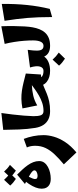

<svg xmlns="http://www.w3.org/2000/svg" viewBox="848 -1629 1181 2917"><g transform="rotate(-90 1438.5 -170.5)"><path d="M182 10Q131 10 97.5 -7Q64 -24 47 -55Q30 -86 30 -128Q30 -171 48.5 -219.5Q67 -268 103 -322Q139 -376 192 -432L248 -381Q227 -353 211 -322.5Q195 -292 186 -267Q177 -242 177 -230Q177 -206 190.5 -198Q204 -190 228 -190Q241 -190 255 -193.5Q269 -197 281.5 -203Q294 -209 301.5 -218Q309 -227 309 -239Q309 -254 291.5 -270.5Q274 -287 244.5 -304.5Q215 -322 178 -341.5Q141 -361 102 -382L244 -501Q283 -462 320 -422Q357 -382 386.5 -340.5Q416 -299 433 -255.5Q450 -212 450 -166Q450 -120 425 -87Q400 -54 360 -32.5Q320 -11 273 -0.5Q226 10 182 10ZM179 -520Q151 -538 124.5 -560Q98 -582 78 -606L165 -699Q188 -673 212 -651.5Q236 -630 267 -610ZM304 -520Q276 -538 249.5 -560Q223 -582 203 -606L290 -699Q313 -673 337 -651.5Q361 -630 392 -610Z M581 400 400 209Q487 136 550 70Q613 4 647.5 -67.5Q682 -139 682 -227Q682 -259 676.5 -290.5Q671 -322 657 -353L787 -400Q813 -333 828.5 -256.5Q844 -180 844 -99Q844 -25 819.5 59Q795 143 738 230Q681 317 581 400Z M1210 0Q1138 0 1085 -25.5Q1032 -51 999 -101.5Q966 -152 954 -225Q935 -344 930 -470.5Q925 -597 924 -712L1180 -740Q1168 -657 1157.5 -569Q1147 -481 1140.5 -400Q1134 -319 1132 -254Q1131 -184 1145.5 -142Q1160 -100 1210 -100L1230 -50Z M1210 0V-100Q1275 -100 1333.5 -119.5Q1392 -139 1445 -169.5Q1498 -200 1545.5 -234.5Q1593 -269 1634.5 -299.5Q1676 -330 1712.5 -349.5Q1749 -369 1780 -369L1765 -139Q1710 -139 1663 -125Q1616 -111 1569.5 -90.5Q1523 -70 1471 -49Q1419 -28 1355.5 -14Q1292 0 1210 0ZM1820 0Q1771 0 1728.5 -12.5Q1686 -25 1654 -50.5Q1622 -76 1603.5 -114Q1585 -152 1585 -202H1707Q1707 -161 1722 -138.5Q1737 -116 1763 -108Q1789 -100 1820 -100L1840 -50ZM1295 -195 1250 -420Q1328 -435 1393.5 -436Q1459 -437 1519.5 -428Q1580 -419 1643 -403.5Q1706 -388 1780 -369L1747 -280Q1673 -280 1596 -276.5Q1519 -273 1443.5 -255.5Q1368 -238 1295 -195Z M1820 0V-100Q1869 -100 1885 -153Q1901 -206 1872 -305L2140 -340Q2133 -291 2130.5 -258Q2128 -225 2128 -202L2061 -172Q2061 -118 2029.5 -79.5Q1998 -41 1943.5 -20.5Q1889 0 1820 0ZM2200 0Q2140 0 2099 -22.5Q2058 -45 2037 -90Q2016 -135 2016 -202H2128Q2128 -149 2145.5 -124.5Q2163 -100 2200 -100L2220 -50ZM2006 226Q1977 207 1948.5 184Q1920 161 1900 136L1991 38Q2016 66 2041 88Q2066 110 2098 132Z M2200 0V-100Q2243 -100 2263 -143Q2283 -186 2283 -259Q2283 -321 2277.5 -393.5Q2272 -466 2260 -542Q2248 -618 2230 -690L2498 -741Q2502 -644 2501 -553Q2500 -462 2495.5 -388Q2491 -314 2482 -266Q2472 -209 2452.5 -160.5Q2433 -112 2400.5 -76Q2368 -40 2319 -20Q2270 0 2200 0Z M2638 31Q2638 -80 2634.5 -171Q2631 -262 2624.5 -344Q2618 -426 2607 -510Q2596 -594 2581 -692L2837 -734Q2840 -531 2821 -349.5Q2802 -168 2762 -5Z"/></g></svg>

Font: Marhey
Style: Bold
Weight: 700
Designer: Nur Syamsi & Bustanul Arifin
Foundry: Namelatype
Version: Version 1.000